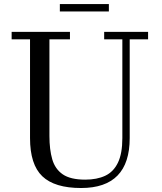

<svg xmlns="http://www.w3.org/2000/svg" viewBox="-20 -906 794 940"><path d="M273 -886H513V-850H273ZM37 -750H322.5V-713.5H222V-240Q222 -174 235.8 -126.2Q249.5 -78.5 287.2 -52.5Q325 -26.5 397 -26.5Q454.5 -26.5 495 -45.5Q535.5 -64.5 557.2 -109.2Q579 -154 579 -230V-713.5H490V-750H705V-713.5H615V-230Q615 14.5 377 14.5Q247.5 14.5 187.2 -43Q127 -100.5 127 -230V-713.5H37Z"/></svg>

Font: Bodoni* 06pt
Style: Regular
Weight: 400
Version: Version 2.3